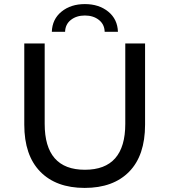

<svg xmlns="http://www.w3.org/2000/svg" viewBox="-20 -913 831 941"><path d="M299 -757H234Q236 -819 281.5 -856Q327 -893 396 -893Q465 -893 510.5 -856Q556 -819 558 -757H493Q492 -794 464.5 -815.5Q437 -837 396 -837Q355 -837 327.5 -815.5Q300 -794 299 -757ZM99 -302V-700H199V-306Q199 -81 396 -81Q594 -81 594 -306V-700H691V-302Q691 -151 613 -71.5Q535 8 395 8Q255 8 177 -72Q99 -152 99 -302Z"/></svg>

Font: false
Style: Regular
Weight: 500
Designer: Julieta Ulanovsky
Foundry: Julieta Ulanovsky
Version: Version 7.222;hotconv 1.0.109;makeotfexe 2.5.65596